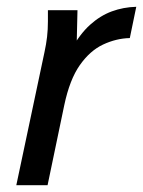

<svg xmlns="http://www.w3.org/2000/svg" viewBox="-20 -545 421 565"><path d="M28 0 111 -392Q116 -415 118.5 -436.5Q121 -458 121 -482V-515H208L205 -387L189 -398Q215 -445 245 -472Q275 -499 309 -511.5Q343 -524 381 -525L362 -433Q322 -432 283.5 -414Q245 -396 215 -353.5Q185 -311 169 -235L120 0Z"/></svg>

Font: Radio Canada
Style: Italic
Weight: 400
Italic angle: -12°
Designer: Charles Daoud, Etienne Aubert Bonn, Alexandre Saumier Demers, Jacques Le Bailly
Foundry: Radio-Canada
Version: Version 2.104;gftools[0.9.28.dev5+ged2979d]